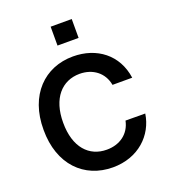

<svg xmlns="http://www.w3.org/2000/svg" viewBox="-170 -1084 1073 1216"><g transform="rotate(-20 367.0 -476.0)"><path d="M456 -835.2V-962.4H313.9V-835.2ZM688.9 -482.2C666.2 -643.5 541.5 -737.2 381.4 -737.2C190.7 -737.2 47.6 -598.7 48.3 -363.6C47.6 -128.9 188.9 9.9 381.4 9.9C553.6 9.9 668.3 -101.9 688.9 -240.8L556.1 -241.5C538.7 -156.2 469.1 -108.3 382.8 -108.7C264.6 -108.3 180 -196.7 180.4 -363.6C180 -527.7 263.8 -619 383.5 -619.3C471.2 -619 540.5 -568.9 556.1 -482.2Z"/></g></svg>

Font: Riot Sans 2.0
Style: Bold
Weight: 600
Designer: Rasmus Andersson
Foundry: rsms
Version: Version 3.006;hotconv 1.0.109;makeotfexe 2.5.65596